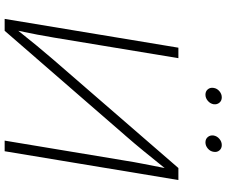

<svg xmlns="http://www.w3.org/2000/svg" viewBox="-92 -856 949 804"><g transform="rotate(90 382.0 -454.5)"><path d="M613.8 0H569.3L653.8 -508.3Q658.7 -540 666.7 -580.8Q674.8 -621.6 684.1 -669.9Q644 -620.1 612.8 -581.8Q581.5 -543.5 550.3 -507.8L109.4 0H59.6L180.2 -727.5H224.1L138.2 -208Q132.8 -174.8 125.5 -136.7Q118.2 -98.6 109.4 -57.1Q141.6 -97.7 172.1 -134.8Q202.6 -171.9 228.5 -201.7L684.1 -727.5H734.4ZM377 -840.8Q362.8 -840.8 354.5 -850.8Q346.2 -860.8 348.6 -875Q350.6 -889.2 362.3 -899.2Q374 -909.2 388.2 -909.2Q402.3 -909.2 410.6 -899.2Q418.9 -889.2 417 -875Q414.6 -860.8 402.8 -850.8Q391.1 -840.8 377 -840.8ZM576.7 -840.8Q562.5 -840.8 554.2 -850.8Q545.9 -860.8 547.9 -875Q550.3 -889.2 562 -899.2Q573.7 -909.2 587.9 -909.2Q602.1 -909.2 610.4 -899.2Q618.7 -889.2 616.2 -875Q614.3 -860.8 602.5 -850.8Q590.8 -840.8 576.7 -840.8Z"/></g></svg>

Font: Inter Extra Light
Style: Italic
Weight: 200
Italic angle: -9.39999°
Designer: Rasmus Andersson
Foundry: rsms
Version: Version 4.000;git-3c8e0fc